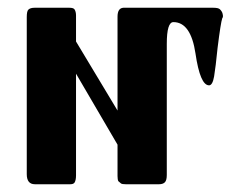

<svg xmlns="http://www.w3.org/2000/svg" viewBox="-20 -475 615 495"><path d="M530 -455Q543 -455 547 -451Q553 -445 554 -439Q556 -431 553 -428Q549 -416 541 -352Q536 -302 532 -278Q528 -255 519 -255Q496 -255 484 -337Q472 -418 427 -418Q410 -418 410 -362V-24Q410 -10 405 -5Q400 0 390 0H304Q295 0 292 -2Q287 -6 285 -8Q284 -10 283.5 -13.5Q283 -17 283 -21V-102L176 -285V-23Q176 -10 172 -4Q169 0 161 0H70Q49 0 49 -26V-431Q49 -446 53 -450Q58 -455 69 -455H159Q169 -455 172 -451Q176 -445 176 -435V-368L283 -190V-432Q283 -454 298 -455Z"/></svg>

Font: Shafarik
Style: Regular
Weight: 400
Version: Version 1.001; ttfautohint (v1.8.4.7-5d5b)